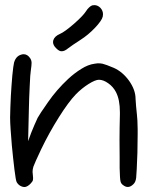

<svg xmlns="http://www.w3.org/2000/svg" viewBox="-20 -740 585 760"><path d="M202.1 -549.3Q189.9 -561 189.9 -573.7Q189.9 -577.1 190.9 -580.6Q195.8 -596.7 217.8 -606Q235.8 -613.8 272.5 -645.5Q308.6 -677.2 320.3 -695.3Q325.2 -703.6 332.5 -710.4Q339.8 -717.3 345.2 -718.8Q349.6 -719.7 353.5 -719.7Q366.7 -719.7 377.4 -709Q387.7 -697.8 387.7 -683.6Q387.7 -679.2 386.7 -674.3Q382.8 -658.2 356 -629.9Q329.1 -601.6 298.3 -582Q284.2 -573.2 269.5 -563Q255.4 -553.2 249 -548.3Q242.7 -543 236.3 -540Q230 -537.1 224.6 -537.1Q222.2 -537.1 219.2 -537.6Q210.9 -540 202.1 -549.3ZM59.6 -4.9Q56.2 -6.8 51.8 -11.2Q47.9 -15.6 45.9 -19.5Q42.5 -25.4 37.1 -69.3Q31.7 -113.8 26.9 -164.1Q23.9 -197.3 22 -227.5Q20 -257.8 20 -274.9Q20 -292 21 -314Q21.5 -335.9 22.9 -359.4Q25.4 -402.3 28.8 -441.4Q32.7 -480.5 35.6 -492.2Q43 -518.1 64.5 -523.9Q69.3 -525.4 73.7 -525.4Q88.9 -525.4 99.6 -509.3Q105 -501 105 -490.7Q105 -481.4 102.1 -461.9Q99.6 -447.8 97.7 -400.9Q95.2 -354.5 94.2 -303.7Q93.3 -263.2 91.3 -181.2Q95.7 -191.9 103.5 -214.4Q108.9 -228 116.2 -245.1Q123.5 -262.7 128.9 -273.4Q135.7 -286.6 169.9 -335.4Q203.6 -384.3 250 -427.7Q274.9 -450.7 301.8 -467.3Q328.6 -484.4 354.5 -487.8Q360.4 -488.8 365.7 -489.3Q377 -489.7 385.7 -487.8Q398.4 -484.9 429.7 -471.7Q465.3 -456.1 491.2 -419.9Q516.6 -383.8 516.6 -348.6Q517.1 -338.9 518.6 -320.3Q520 -301.8 522 -286.1Q524.4 -268.6 524.9 -227.5Q524.9 -218.3 524.9 -209Q524.9 -175.3 523.9 -135.3Q521 -54.2 519 -36.6Q517.1 -19.5 508.3 -11.2Q497.6 -0.5 487.3 0Q477.1 1 465.3 -8.8Q459 -13.7 457 -22.5Q454.6 -31.7 453.6 -74.7Q453.6 -74.7 453.6 -119.6Q453.1 -146.5 453.1 -184.1Q453.1 -231 454.6 -287.1Q454.6 -291.5 454.6 -295.9Q454.6 -345.7 439 -375.5Q428.2 -396.5 408.7 -410.2Q389.2 -424.3 371.6 -424.3Q357.4 -424.3 330.1 -407.2Q303.2 -390.1 280.3 -366.7Q251.5 -336.9 213.4 -276.4Q174.8 -215.3 143.1 -149.4Q117.7 -95.7 112.3 -80.6Q108.9 -70.3 108.9 -59.6Q108.9 -54.2 109.9 -48.8Q111.8 -33.2 110.4 -27.3Q108.9 -21 100.1 -12.2Q89.8 -2 80.1 0Q70.8 1.5 59.6 -4.9Z"/></svg>

Font: Casuwalt
Style: Regular
Weight: 400
Designer: Walter E Stewart
Version: 0.1